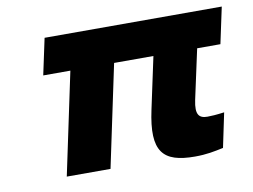

<svg xmlns="http://www.w3.org/2000/svg" viewBox="-61 -587 901 683"><g transform="rotate(-10 389.0 -245.5)"><path d="M778 -500H138L110 -369H208L130 0H288L366 -369H508L468 -182C436 -34 476 9 592 9C634 9 662 3 695 -4L721 -128C691 -124 674 -123 660 -123C630 -123 616 -137 627 -189L666 -369H750Z"/></g></svg>

Font: LT Wave Text Black Italic
Style: Regular
Weight: 900
Designer: Daniel Lyons
Version: Version 2.5 (Glyphs App)